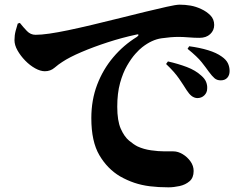

<svg xmlns="http://www.w3.org/2000/svg" viewBox="-20 -768 1040 822"><path d="M701 34Q658 34 622 29.5Q586 25 555 14.5Q524 4 494 -13Q440 -45 405.5 -103.5Q371 -162 371 -262Q371 -340 396 -405.5Q421 -471 465 -523Q509 -575 566 -610Q573 -615 573 -619Q572 -619 572 -620Q571 -622 564 -620Q503 -607 441.5 -587Q380 -567 328.5 -545Q277 -523 247 -503Q231 -493 213.5 -478Q196 -463 172 -463Q153 -463 130.5 -475.5Q108 -488 88 -508.5Q68 -529 55 -552Q42 -575 42 -596Q42 -617 47 -636Q52 -655 56 -667L65 -670Q80 -651 95.5 -635Q111 -619 132 -619Q156 -619 191 -624Q226 -629 271.5 -638.5Q317 -648 374 -661.5Q431 -675 499 -692Q550 -705 602 -717.5Q654 -730 694 -739Q734 -748 749 -748Q773 -748 796 -744Q819 -740 842 -729Q864 -719 880.5 -702.5Q897 -686 897 -661Q897 -638 880 -622Q863 -606 834 -606Q812 -606 787.5 -608Q763 -610 745 -610Q712 -610 671 -604Q630 -598 589 -566Q577 -557 559.5 -537.5Q542 -518 524 -487Q506 -456 494 -412.5Q482 -369 482 -311Q482 -251 497 -217Q512 -183 532.5 -166Q553 -149 569 -141Q595 -129 626.5 -124.5Q658 -120 685 -120H722Q742 -120 762 -108Q782 -96 795.5 -77Q809 -58 809 -36Q809 -7 791.5 8Q774 23 749 28.5Q724 34 701 34ZM824 -348Q811 -349 800.5 -357Q790 -365 779 -382Q766 -403 746.5 -431.5Q727 -460 691 -494L699 -505Q743 -495 780 -481Q817 -467 842 -444Q857 -431 862.5 -417Q868 -403 867 -389Q867 -372 855 -360Q843 -348 824 -348ZM925 -424Q909 -424 898.5 -433Q888 -442 874 -461Q862 -478 843.5 -501.5Q825 -525 783 -559L790 -570Q835 -564 871 -553Q907 -542 929 -526Q948 -513 955.5 -497.5Q963 -482 963 -464Q963 -446 953 -435Q943 -424 925 -424Z"/></svg>

Font: Noto Serif HK ExtraLight Black
Style: Regular
Weight: 900
Version: Version 2.002-H1;hotconv 1.1.0;makeotfexe 2.6.0